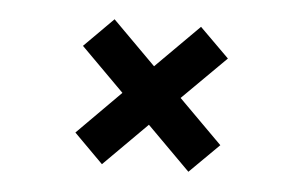

<svg xmlns="http://www.w3.org/2000/svg" viewBox="-32 -397 553 350"><g transform="rotate(5 244.0 -222.5)"><path d="M165 -90.3 111.8 -143.6 190.9 -223.1 111.8 -302.2 165 -355.5 244.1 -276.4 323.2 -355.5 377 -302.2 297.4 -223.1 377 -143.6 323.2 -90.3 244.1 -169.4Z"/></g></svg>

Font: Pontano Sans Medium
Style: Regular
Weight: 500
Designer: Vernon Adams
Foundry: Vernon Adams
Version: Version 2.001